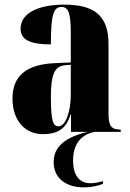

<svg xmlns="http://www.w3.org/2000/svg" viewBox="-20 -570 563 830"><path d="M166 10C225 10 267 -11 285 -76H287V0H359C240 28 212 80 212 131C212 200 265 240 342 240C371 240 406 234 425 224V213C405 219 386 222 371 222C323 222 296 188 296 124C296 51 331 12 389 0H502V-10H499C461 -10 449 -26 449 -80V-380C449 -505 385 -550 257 -550C155 -550 69 -518 69 -446C69 -398 111 -378 200 -378C200 -501 210 -540 245 -540C276 -540 286 -513 286 -428V-300L218 -297C95 -292 34 -243 34 -144C34 -42 94 10 166 10ZM233 -24C210 -24 200 -45 200 -150C200 -246 215 -284 261 -288L286 -290V-161C286 -88 264 -24 233 -24Z"/></svg>

Font: Noto Serif Display ExtraCondensed Black
Style: Regular
Weight: 900
Width: 2
Designer: Monotype Design Team
Foundry: Monotype Imaging Inc.
Version: Version 2.009